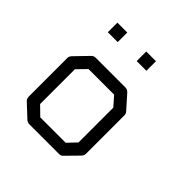

<svg xmlns="http://www.w3.org/2000/svg" viewBox="-163 -789 866 866"><g transform="rotate(45 270.0 -355.5)"><path d="M104 -658H167V-597H104ZM288 -658H350V-597H288ZM117 -374V-152L160 -110H322L362 -152V-374L323 -418H160ZM67 -407 128 -470Q135 -477 148 -477H336Q348 -477 358 -467L414 -404Q422 -396 422 -385V-140Q422 -128 413 -119L355 -60Q349 -53 337.5 -53H334H148Q137.5 -53 128 -60L66 -118Q57 -126 57 -140V-387Q57 -397 67 -407Z"/></g></svg>

Font: ibm3270
Style: Regular
Weight: 400
Monospace: yes
Version: Version 2.0.3